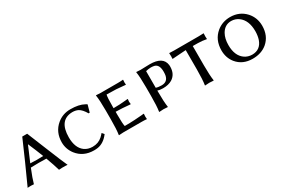

<svg xmlns="http://www.w3.org/2000/svg" viewBox="48 -1202 2835 1939"><g transform="rotate(-30 1465.5 -232.0)"><path d="M146.5 -159.2Q104 -54.7 88.9 2Q79.1 0 56.2 0Q25.4 0 16.1 2Q127 -239.7 228 -474.1H285.2Q309.6 -415.5 365.7 -275.9Q459.5 -43.9 481.9 2Q469.2 0 418 0Q393.6 0 381.8 2Q363.8 -61 327.6 -159.2Q268.6 -161.1 241.2 -161.1Q198.2 -161.1 146.5 -159.2ZM313 -198.7Q281.2 -280.8 240.2 -376H237.8Q230.5 -358.4 214.8 -321.3Q179.7 -239.7 162.6 -199.2Q172.9 -199.2 197.3 -198.2Q226.6 -197.3 237.8 -196.8Q271 -197.3 313 -198.7Z M789.1 -435.1Q631.8 -432.6 630.9 -231.9Q630.9 -107.9 701.2 -56.6Q739.3 -29.3 793 -28.8Q860.8 -28.8 906.7 -70.3Q922.4 -84.5 939.9 -105L960.9 -80.1Q905.3 -5.4 830.6 6.8Q810.5 9.8 788.1 9.8Q663.6 9.8 592.8 -80.6Q544.4 -144 543.9 -222.2Q543.9 -343.3 629.9 -415Q695.8 -470.2 786.1 -470.2Q884.3 -470.2 942.9 -437.5Q958.5 -428.7 960 -428.2L961.9 -424.8L939 -342.8L925.8 -341.8Q891.1 -401.4 855.5 -420.4Q826.2 -435.1 789.1 -435.1Z M1131.8 -460H1335Q1371.1 -460 1395 -462.9L1397 -460Q1395 -431.6 1395 -429.2Q1395 -422.4 1397 -408.2L1395 -403.8Q1395 -403.8 1289.1 -413.1Q1234.4 -416 1177.7 -416Q1169.9 -388.7 1169.9 -279.8V-261.2Q1247.1 -261.2 1315.4 -268.6Q1327.1 -270 1337.9 -271L1340.8 -268.1Q1337.9 -253.9 1337.9 -240.2Q1337.9 -225.6 1340.8 -211.9L1337.9 -209Q1238.8 -218.8 1169.9 -219.2V-180.2Q1169.9 -77.6 1177.7 -48.8Q1237.8 -48.8 1294.4 -52Q1351.1 -55.2 1377.9 -58.1L1404.8 -61L1406.7 -57.1Q1404.8 -41 1404.8 -25.9Q1404.8 -20 1405.8 -12.5Q1406.7 -4.9 1406.7 0L1404.8 2.9Q1380.4 0 1344.7 0H1131.8L1081.1 2.9L1080.1 0Q1089.8 -61 1089.8 -179.2V-280.8Q1089.8 -399.9 1080.1 -460L1081.1 -462.9Q1083 -462.9 1131.8 -460Z M1641.6 -420.9V-227.1Q1665 -218.3 1706.5 -217.8Q1776.9 -217.8 1789.6 -287.1Q1792.5 -305.7 1792.5 -328.1Q1792.5 -409.7 1742.7 -424.3Q1726.1 -428.7 1701.7 -429.2Q1671.9 -428.7 1641.6 -420.9ZM1641.6 -179.2Q1641.6 -63 1651.4 0L1649.4 2.9Q1647.5 2.9 1600.6 0L1550.8 2.9L1549.8 0Q1559.6 -61 1559.6 -179.2V-280.8Q1559.6 -399.9 1549.8 -460L1550.8 -462.9Q1552.7 -462.9 1599.6 -460Q1613.3 -460 1647 -461.4Q1688 -462.9 1707.5 -462.9Q1860.8 -462.9 1874.5 -358.4Q1875.5 -349.1 1875.5 -339.8Q1875.5 -250.5 1809.6 -210Q1767.6 -185.1 1704.6 -185.1Q1664.1 -185.5 1641.6 -194.8Z M2094.2 -404.8Q2094.2 -404.8 1936 -394L1934.1 -397Q1937 -419.9 1934.1 -460L1936 -461.9Q1966.3 -460 1991.2 -460H2279.3Q2304.7 -460 2334 -461.9L2335.9 -460Q2333 -418.9 2335.9 -397L2334 -394Q2334 -394 2285.6 -401.4Q2240.2 -405.3 2176.3 -404.8V-180.2Q2176.3 -63 2186 0L2184.1 2.9Q2182.1 2.9 2135.3 0L2085 2.9L2084 0Q2093.8 -61 2094.2 -180.2Z M2637.7 -430.2Q2562.5 -430.2 2522 -359.9Q2492.7 -308.1 2492.7 -231.9Q2492.7 -108.9 2566.4 -56.2Q2604.5 -29.3 2653.8 -28.8Q2750.5 -28.8 2784.2 -123.5Q2798.3 -165 2798.8 -219.2Q2798.8 -346.2 2723.6 -401.9Q2685.1 -429.7 2637.7 -430.2ZM2886.7 -232.9Q2886.7 -113.8 2806.2 -45.4Q2739.7 9.8 2638.7 9.8Q2521.5 9.8 2455.1 -71.8Q2405.3 -133.8 2404.8 -220.2Q2404.8 -344.7 2491.2 -416Q2557.1 -469.7 2647 -470.2Q2756.3 -470.2 2826.2 -394Q2886.2 -327.1 2886.7 -232.9Z"/></g></svg>

Font: Linux Biolinum Capitals O
Style: Small Caps
Weight: 400
Designer: Philipp H. Poll
Foundry: Philipp H. Poll
Version: Version 1.0.4